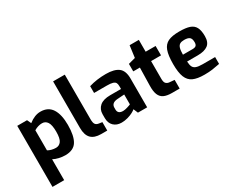

<svg xmlns="http://www.w3.org/2000/svg" viewBox="-118 -1317 2611 2108"><g transform="rotate(-30 1187.0 -263.0)"><path d="M57 -537H181L205 -486Q280 -545 354 -545Q451 -545 497.5 -473Q544 -401 544 -268Q544 -130 501.5 -61.5Q459 7 354 7Q316 7 276.5 -2Q237 -11 205 -28V237H57ZM396 -268Q396 -354 372 -390Q348 -426 306 -426Q256 -426 205 -396V-141Q224 -129 251.5 -122Q279 -115 306 -115Q347 -115 371.5 -148.5Q396 -182 396 -268Z M642 -173V-763H790V-195Q790 -152 803 -133.5Q816 -115 846 -111L887 -105V2H810Q725 2 683.5 -40.5Q642 -83 642 -173Z M932 -130V-178Q932 -242 976.5 -280Q1021 -318 1109 -318H1246V-355Q1246 -382 1237 -397.5Q1228 -413 1203 -420.5Q1178 -428 1129 -428H968V-514Q1067 -544 1183 -544Q1289 -544 1341.5 -504Q1394 -464 1394 -365V0H1277L1253 -57Q1242 -46 1214 -31Q1186 -16 1147.5 -5Q1109 6 1069 6Q1007 6 969.5 -30.5Q932 -67 932 -130ZM1246 -123V-248L1156 -242Q1080 -236 1080 -176V-154Q1080 -97 1146 -97Q1169 -97 1203 -107.5Q1237 -118 1246 -123Z M1538 -191 1543 -418H1459V-513L1548 -537L1568 -687H1685V-537H1811V-418H1685V-192Q1685 -152 1699 -136Q1713 -120 1738 -116L1806 -110V0H1709Q1646 0 1608 -18Q1570 -36 1553 -78Q1536 -120 1538 -191Z M1878 -268Q1878 -378 1900 -437.5Q1922 -497 1972.5 -521Q2023 -545 2115 -545Q2197 -545 2244 -529Q2291 -513 2312.5 -473Q2334 -433 2334 -360Q2334 -282 2289.5 -249Q2245 -216 2160 -216H2025Q2027 -173 2038 -149.5Q2049 -126 2077 -115.5Q2105 -105 2159 -105H2316V-18Q2263 -7 2220 -1Q2177 5 2120 5Q2029 5 1977 -19Q1925 -43 1901.5 -102Q1878 -161 1878 -268ZM2145 -304Q2176 -304 2189.5 -316.5Q2203 -329 2203 -359Q2203 -403 2183 -420.5Q2163 -438 2115 -438Q2080 -438 2060.5 -426.5Q2041 -415 2032 -386Q2023 -357 2023 -304Z"/></g></svg>

Font: Exo
Style: Bold
Weight: 700
Designer: Natanael Gama
Foundry: Natanael Gama
Version: Version 1.500; ttfautohint (v1.6)